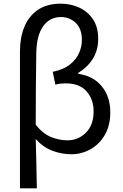

<svg xmlns="http://www.w3.org/2000/svg" viewBox="-20 -829 671 1048"><path d="M89 199V-549Q89 -624 113 -682.5Q137 -741 186.5 -775Q236 -809 312 -809Q365 -809 411.5 -788Q458 -767 487 -724.5Q516 -682 516 -617Q516 -556 487.5 -509.5Q459 -463 407 -431V-426Q488 -415 535 -358.5Q582 -302 582 -216Q582 -143 551.5 -91.5Q521 -40 472.5 -13.5Q424 13 369 13Q318 13 267.5 -5.5Q217 -24 175 -70Q177 -1 178.5 65Q180 131 181 199ZM348 -63Q407 -63 449 -105Q491 -147 491 -221Q491 -286 453 -330Q415 -374 338 -374Q324 -374 310 -372.5Q296 -371 282 -367L268 -437Q326 -449 360.5 -476Q395 -503 411 -538.5Q427 -574 427 -610Q427 -673 393 -704.5Q359 -736 313 -736Q251 -736 215 -685Q179 -634 178 -536Q175 -343 175 -148Q215 -98 260 -80.5Q305 -63 348 -63Z"/></svg>

Font: Source Han Sans SC
Style: Regular
Weight: 400
Designer: Ryoko NISHIZUKA 西塚涼子 (kana, bopomofo & ideographs); Paul D. Hunt (Latin, Greek & Cyrillic); Sandoll Communications 산돌커뮤니
Foundry: Adobe
Version: Version 2.002;hotconv 1.0.116;makeotfexe 2.5.65601; ttfautoh